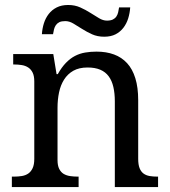

<svg xmlns="http://www.w3.org/2000/svg" viewBox="-20 -754 685 774"><path d="M296.9 -42V0H27.8V-42H36.1Q53.2 -42 68.1 -44.4Q83 -46.9 94 -54.4Q105 -62 111.6 -76.2Q118.2 -90.3 118.2 -113.8V-425.8Q118.2 -447.8 111.6 -461.2Q105 -474.6 93.8 -481.9Q82.5 -489.3 67.6 -491.7Q52.7 -494.1 36.1 -494.1H33.2V-536.1H194.8L208 -455.1H212.9Q228.5 -482.9 245.8 -500.7Q263.2 -518.6 282.5 -528.6Q301.8 -538.6 323.5 -542.2Q345.2 -545.9 369.1 -545.9Q408.7 -545.9 439.7 -534.4Q470.7 -522.9 492.4 -499.3Q514.2 -475.6 525.6 -438.5Q537.1 -401.4 537.1 -350.1V-113.8Q537.1 -90.3 542.7 -76.2Q548.3 -62 558.6 -54.4Q568.8 -46.9 583 -44.4Q597.2 -42 613.8 -42H617.2V0H442.9V-345.2Q442.9 -377.9 437 -403.3Q431.2 -428.7 418.2 -446.3Q405.3 -463.9 384.3 -472.9Q363.3 -481.9 333 -481.9Q298.8 -481.9 275.6 -468.8Q252.4 -455.6 238.3 -433.1Q224.1 -410.6 218 -381.3Q211.9 -352.1 211.9 -319.8V-108.9Q211.9 -86.9 218.5 -73.5Q225.1 -60.1 236.3 -53.2Q247.6 -46.4 262.5 -44.2Q277.3 -42 293.9 -42ZM411.1 -670.9Q425.8 -670.9 434.8 -675.3Q443.8 -679.7 449 -687.3Q454.1 -694.8 456.3 -704.3Q458.5 -713.9 460 -724.1H504.9Q503.4 -701.2 496.8 -679.9Q490.2 -658.7 477.5 -642.1Q464.8 -625.5 445.8 -615.7Q426.8 -606 399.9 -606Q373 -606 351.3 -615.7Q329.6 -625.5 310.8 -637.5Q292 -649.4 275.6 -659.2Q259.3 -668.9 243.2 -668.9Q228 -668.9 219.2 -664.6Q210.4 -660.2 205.3 -652.8Q200.2 -645.5 197.8 -636Q195.3 -626.5 193.8 -616.2H148.9Q150.4 -639.2 157 -660.2Q163.6 -681.2 176.5 -697.8Q189.5 -714.4 208.7 -724.1Q228 -733.9 254.9 -733.9Q281.7 -733.9 303.5 -724.1Q325.2 -714.4 344 -702.4Q362.8 -690.4 379.2 -680.7Q395.5 -670.9 411.1 -670.9Z"/></svg>

Font: Droid Serif
Style: Regular
Weight: 400
Designer: Monotype Design team
Foundry: Monotype Imaging Inc.
Version: Version 1.03